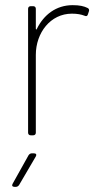

<svg xmlns="http://www.w3.org/2000/svg" viewBox="-20 -525 393 745"><path d="M262 -505C198 -505 150 -468 123 -413C122 -409 119 -410 119 -414V-491C119 -497 115 -501 109 -501H99C93 -501 89 -497 89 -491V-10C89 -4 93 0 99 0H109C115 0 119 -4 119 -10V-312C119 -398 176 -472 259 -472C280 -472 295 -469 308 -464C314 -461 319 -462 321 -469L325 -481C327 -486 325 -492 320 -494C306 -501 289 -505 262 -505ZM36 200H42C47 200 51 197 54 193L119 82C123 75 120 70 112 70H103C98 70 94 73 91 77L29 188C25 195 28 200 36 200Z"/></svg>

Font: Barlow Thin
Style: Regular
Weight: 250
Designer: Jeremy Tribby
Foundry: Tribby Type
Version: Version 1.422;hotconv 1.0.109;makeotfexe 2.5.65596